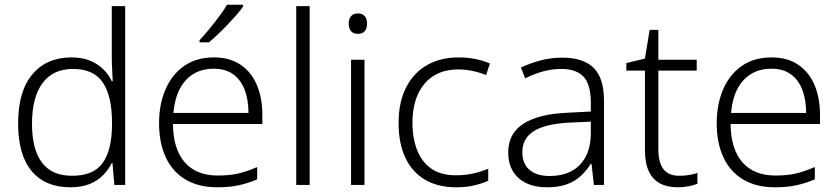

<svg xmlns="http://www.w3.org/2000/svg" viewBox="-20 -786 3561 816"><path d="M279 10Q172 10 114.5 -59Q57 -128 57 -261Q57 -398 117.5 -470Q178 -542 284 -542Q329 -542 362 -528.5Q395 -515 418.5 -492Q442 -469 455 -441H459Q458 -464 456.5 -493Q455 -522 455 -545V-760H512V0H466L458 -93H455Q441 -65 418 -41.5Q395 -18 361 -4Q327 10 279 10ZM286 -39Q379 -39 417.5 -95Q456 -151 456 -257V-266Q456 -376 417.5 -434.5Q379 -493 290 -493Q205 -493 160.5 -432.5Q116 -372 116 -260Q116 -152 158 -95.5Q200 -39 286 -39Z M889 -542Q957 -542 1003 -510.5Q1049 -479 1072 -424Q1095 -369 1095 -298V-259H715Q716 -153 765 -96.5Q814 -40 906 -40Q955 -40 992 -48.5Q1029 -57 1073 -76V-24Q1034 -7 994.5 1.5Q955 10 904 10Q824 10 768.5 -23Q713 -56 684.5 -117.5Q656 -179 656 -262Q656 -343 683.5 -406.5Q711 -470 763 -506Q815 -542 889 -542ZM888 -494Q815 -494 770 -445.5Q725 -397 717 -306H1036Q1036 -362 1020 -404Q1004 -446 971.5 -470Q939 -494 888 -494ZM1013 -758Q1002 -742 985 -722.5Q968 -703 948 -682Q928 -661 907.5 -641.5Q887 -622 868 -606H828V-615Q847 -635 869 -662Q891 -689 912 -717Q933 -745 945 -766H1013Z M1296 0H1239V-760H1296Z M1529 -532V0H1472V-532ZM1501 -729Q1520 -729 1530 -717.5Q1540 -706 1540 -686Q1540 -665 1530 -653.5Q1520 -642 1501 -642Q1482 -642 1472 -653.5Q1462 -665 1462 -686Q1462 -706 1472 -717.5Q1482 -729 1501 -729Z M1918 10Q1841 10 1786 -22.5Q1731 -55 1702.5 -116Q1674 -177 1674 -263Q1674 -353 1706.5 -415.5Q1739 -478 1796 -510Q1853 -542 1930 -542Q1968 -542 2002 -535Q2036 -528 2062 -516L2046 -467Q2019 -478 1988 -484.5Q1957 -491 1929 -491Q1866 -491 1822.5 -463.5Q1779 -436 1756 -385Q1733 -334 1733 -264Q1733 -198 1753 -147.5Q1773 -97 1813.5 -69Q1854 -41 1918 -41Q1958 -41 1992.5 -49Q2027 -57 2055 -69V-18Q2029 -6 1995.5 2Q1962 10 1918 10Z M2369 -541Q2459 -541 2503 -497.5Q2547 -454 2547 -358V0H2504L2494 -90H2491Q2472 -60 2447.5 -37.5Q2423 -15 2388.5 -2.5Q2354 10 2305 10Q2254 10 2217 -7.5Q2180 -25 2160 -58Q2140 -91 2140 -139Q2140 -219 2205 -260.5Q2270 -302 2394 -307L2491 -312V-349Q2491 -428 2459.5 -460.5Q2428 -493 2367 -493Q2326 -493 2288 -482.5Q2250 -472 2212 -453L2194 -499Q2232 -517 2276.5 -529Q2321 -541 2369 -541ZM2401 -265Q2300 -260 2250 -229.5Q2200 -199 2200 -139Q2200 -90 2230.5 -64Q2261 -38 2315 -38Q2399 -38 2444.5 -85.5Q2490 -133 2491 -217V-269Z M2867 -39Q2890 -39 2910 -42.5Q2930 -46 2944 -51V-5Q2929 1 2907 5.5Q2885 10 2860 10Q2816 10 2785 -6.5Q2754 -23 2737.5 -58Q2721 -93 2721 -148V-486H2642V-518L2721 -537L2741 -659H2778V-532H2941V-486H2778V-151Q2778 -96 2799.5 -67.5Q2821 -39 2867 -39Z M3259 -542Q3327 -542 3373 -510.5Q3419 -479 3442 -424Q3465 -369 3465 -298V-259H3085Q3086 -153 3135 -96.5Q3184 -40 3276 -40Q3325 -40 3362 -48.5Q3399 -57 3443 -76V-24Q3404 -7 3364.5 1.5Q3325 10 3274 10Q3194 10 3138.5 -23Q3083 -56 3054.5 -117.5Q3026 -179 3026 -262Q3026 -343 3053.5 -406.5Q3081 -470 3133 -506Q3185 -542 3259 -542ZM3258 -494Q3185 -494 3140 -445.5Q3095 -397 3087 -306H3406Q3406 -362 3390 -404Q3374 -446 3341.5 -470Q3309 -494 3258 -494Z"/></svg>

Font: Noto Sans Devanagari Light
Style: Regular
Weight: 300
Version: Version 2.003